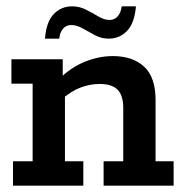

<svg xmlns="http://www.w3.org/2000/svg" viewBox="-20 -586 584 606"><path d="M21 0V-77H83V-322H16V-399H178V-338L165 -335Q203 -373 247.5 -391Q292 -409 336 -409Q399 -409 435 -375.5Q471 -342 471 -271V-77H528V0H307V-77H369V-245Q369 -285 351 -303Q333 -321 294 -321Q265 -321 235 -310Q205 -299 173 -271L185 -303V-77H243V0ZM323 -464Q300 -464 279.5 -475Q259 -486 240.5 -496.5Q222 -507 205 -507Q189 -507 179 -495.5Q169 -484 167 -464H122Q126 -517 149.5 -541.5Q173 -566 208 -566Q231 -566 251.5 -555.5Q272 -545 290.5 -534Q309 -523 326 -523Q342 -523 352 -535Q362 -547 364 -566H409Q405 -514 381.5 -489Q358 -464 323 -464Z"/></svg>

Font: Rokkitt SemiBold SemiBold
Style: Regular
Weight: 600
Version: Version 3.103